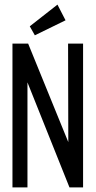

<svg xmlns="http://www.w3.org/2000/svg" viewBox="-20 -812 415 832"><path d="M34 0V-623H102L276 -196L275 -623H340V0H281L99 -455V0ZM131 -659 109 -698 229 -792 264 -724Z"/></svg>

Font: Inconsolata Condensed Medium
Style: Regular
Weight: 500
Width: 3
Monospace: yes
Designer: Raph Levien, Cyreal, Brenton Simpson
Foundry: Raph Levien, Cyreal, Google
Version: Version 3.100; ttfautohint (v1.8.4.7-5d5b)